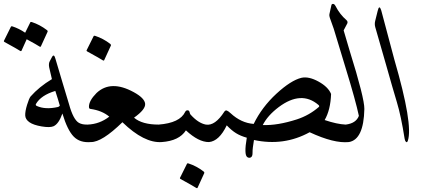

<svg xmlns="http://www.w3.org/2000/svg" viewBox="-90 -734 2216 992"><path d="M178.7 -439.5Q189 -458 196.3 -430.7Q201.2 -411.6 231.4 -312.7Q261.7 -213.9 266.6 -195.8Q288.6 -115.7 317.9 -99.1Q335.4 -89.4 363.3 -90.3Q380.9 -90.8 387.5 -69.3Q394 -47.9 391.4 -24.4Q388.7 -1 379.4 0Q323.2 4.9 290.8 -28.3Q258.3 -61.5 232.4 -147.5Q213.4 -93.3 186 -81.5Q167.5 -73.7 125.2 -80.8Q83 -87.9 62 -102.5Q41 -117.2 40.3 -137.9Q39.6 -158.7 49.8 -192.1Q60.1 -225.6 67.9 -235.4Q112.3 -285.6 178.2 -325.2Q168 -366.2 164.1 -386Q160.2 -405.8 167.5 -418.5ZM195.8 -264.2Q122.1 -242.2 95.7 -196.8Q92.3 -190.4 100.1 -186.5Q144.5 -166.5 209.5 -181.2Q214.8 -182.6 219.2 -188Q210.4 -219.7 195.8 -264.2ZM66.4 -618.2Q68.4 -622.1 74.2 -620.1Q116.2 -606.4 152.3 -578.6Q157.7 -574.7 155.8 -569.8L121.1 -494.1Q119.1 -489.7 110.8 -495.6Q103.5 -501 47.9 -531.2L21 -471.7Q19 -467.3 10.7 -473.1Q2.4 -479 -66.9 -517.1Q-71.3 -519.5 -69.8 -522.9L-33.7 -595.7Q-31.7 -599.6 -25.9 -597.7Q8.8 -586.4 40 -564.9Z M729.5 -90.3Q764.6 -90.3 766.1 -54.7Q767.6 -1.5 745.6 0Q654.8 6.3 542.5 -102.5Q436.5 1 379.4 0Q355.5 -0.5 341.8 -38.1Q324.2 -88.9 363.3 -90.3Q424.8 -92.8 474.6 -131.3Q437 -163.1 376.5 -171.4Q369.6 -172.4 369.6 -182.1Q369.1 -213.4 408.7 -253.4Q482.4 -322.8 601.1 -257.8Q657.2 -227.1 659.9 -197.8Q662.6 -168.5 602.5 -126Q644 -90.3 729.5 -90.3ZM393.6 -546.9Q395.5 -550.8 401.4 -548.8Q443.4 -535.2 479.5 -507.3Q484.4 -503.4 482.9 -498.5L448.2 -422.9Q446.3 -418.5 438 -424.3Q429.7 -430.2 360.4 -468.3Q356 -470.7 357.4 -474.1Z M973.6 -90.3Q990.7 -86.4 994.1 -78.6Q997.6 -70.8 998.5 -55.2Q1001 0 989.7 0Q936 0.5 870.6 -60.5Q835.9 -6.3 745.6 0Q736.3 0.5 730.5 -15.1L714.4 -56.6Q710 -66.9 714.6 -78.1Q719.2 -89.4 729.5 -90.3Q839.4 -98.6 866.7 -155.8Q870.6 -164.1 878.9 -164.1Q887.2 -164.1 889.4 -154.8Q891.6 -145.5 894 -142.6Q934.1 -97.7 973.6 -90.3ZM876 112.3Q877.9 108.4 883.8 110.4Q925.8 124 961.9 151.9Q966.8 155.8 965.3 160.6L930.7 236.3Q928.7 240.7 920.4 234.9Q912.1 229 842.8 190.9Q838.4 188.5 839.8 185.1Z M1554.7 -192.4Q1466.3 -267.6 1350.1 -180.7Q1292.5 -137.2 1267.6 -87.9Q1343.8 -85 1443.8 -117.2Q1507.8 -138.2 1557.1 -181.2Q1562.5 -186 1554.7 -192.4ZM1222.2 -10.7Q1214.4 33.7 1214.8 54Q1215.3 74.2 1206.1 79.1Q1196.8 84 1187.5 77.6Q1169.9 65.4 1185.1 -22.5Q1152.3 -31.7 1129.2 -46.1Q1106 -60.5 1081.5 -86.4Q1042.5 -4.9 989.7 0Q978 1 969.7 -16.6Q951.7 -53.2 960.4 -78.6Q964.8 -91.8 973.6 -90.3Q1021 -82.5 1068.8 -156.7Q1074.7 -165.5 1082 -162.8Q1089.4 -160.2 1101.6 -148.9Q1155.8 -98.6 1220.7 -93.8Q1263.2 -180.7 1338.1 -249.8Q1413.1 -318.8 1467.3 -332Q1505.4 -340.3 1555.4 -312.7Q1605.5 -285.2 1620.6 -248.5Q1617.7 -166 1587.4 -113.8Q1650.9 -92.3 1695.8 -90.3Q1705.1 -89.8 1711.4 -65.4Q1728.5 -1.5 1711.9 0Q1635.7 7.8 1509.8 -50.8Q1376.5 22.5 1222.2 -10.7Z M1611.8 -660.2Q1620.6 -696.8 1621.8 -705.3Q1623 -713.9 1630.4 -713.9Q1637.7 -713.9 1643.1 -703.6Q1666 -659.2 1699.2 -630.9Q1710.9 -621.1 1701.7 -607.9L1685.5 -577.1Q1701.7 -521 1716.3 -472.7Q1793.5 -225.6 1792.5 -170.9Q1789.1 -12.7 1712.4 0Q1695.3 2.4 1685.5 -65.9Q1682.1 -88.9 1696.3 -90.3Q1749.5 -96.7 1764.2 -135.3Q1747.6 -213.9 1696.3 -380.9Q1645 -547.9 1634.3 -585.4L1614.3 -641.6Q1610.4 -653.3 1611.8 -660.2Z M1861.3 -677.7Q1869.6 -712.9 1879.9 -679.7Q1879.9 -679.7 1947.3 -426.8Q2045.4 -89.8 2017.1 -6.8Q2013.2 4.4 2007.6 -1.2Q2002 -6.8 2000.5 -17.6Q1981.9 -135.7 1960.4 -206.5Q1939 -277.3 1905.3 -397L1849.1 -592.8Q1844.2 -609.4 1848.6 -626.5Z"/></svg>

Font: Amiri
Style: Slanted
Weight: 400
Italic angle: 9°
Designer: Khaled Hosny
Version: Version 000.107